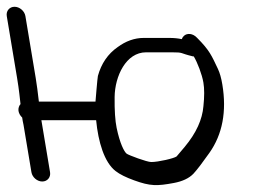

<svg xmlns="http://www.w3.org/2000/svg" viewBox="-42 -552 776 567"><path d="M501.5 -446.4C498.4 -443.6 496.5 -440.9 494.8 -436.4C484.2 -438.7 472.1 -440 458.3 -440H382.3C354.9 -440 328.9 -430.3 305.3 -412.8C276.6 -392.9 257 -364 247.1 -327.7C245.7 -322.4 240 -252 240 -252H72.8C69.8 -278.6 66.5 -303.4 63.5 -321.5L33 -504.5C30.5 -519.5 15.9 -532 0.9 -532C-14.1 -532 -24.5 -519.5 -22 -504.5L8.5 -321.5C11.4 -303.7 13.6 -288.5 15 -276.2L18.6 -244.6C15 -241.1 11.3 -232.6 12.6 -224.5C13.8 -217.4 17.5 -210.4 23.5 -204.9C24.3 -199.2 25.6 -190.9 27.5 -183L50.8 -43.5C53.3 -28.5 67.8 -16 82.8 -16C97.9 -16 108.3 -28.5 105.8 -43.5L80.2 -197H241.9C248.1 -132.6 266 -72.9 299.1 -47C312.2 -36.8 330.3 -28.1 353.9 -19.5C401.8 -2 421.9 -2.4 471.7 -11.7C496.5 -16.4 516.2 -25.3 529.4 -39.2C540.8 -51.6 556 -71.8 576.2 -100.3C615.1 -155.2 627.8 -223.1 614.6 -302.4C611.5 -321.1 607.3 -336.5 601.3 -349.1C583.1 -387.2 577.4 -402.9 540 -440.3C527.4 -454 510.8 -454.6 501.5 -446.4ZM527.8 -385.5H530.2C541 -367.5 554.6 -332.4 558.7 -308C561.7 -290.3 561.8 -267.1 558.7 -238.2C555.5 -199.6 538 -159.7 503.4 -118.2C495 -108.6 487.5 -99.7 479.5 -90C472 -84.2 425.1 -73.5 404.7 -73.5C391.8 -73.5 337.7 -93.8 332.1 -98.1C324.7 -103.8 311.9 -128.6 302.4 -174.6C298.1 -195.4 296 -226 296.5 -265.5C297.2 -327 330.2 -397.5 389.3 -397.5H465.4C501.2 -397.5 487.5 -395.2 526.2 -385.9Z"/></svg>

Font: MewTooHand
Style: BdLta
Weight: 400
Designer: Mew Too, Robert Jablonski
Version: Version 0.77